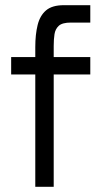

<svg xmlns="http://www.w3.org/2000/svg" viewBox="-20 -720 386 740"><path d="M23 -500H328V-433H23ZM116 -498V-539Q116 -587 125 -623.5Q134 -660 157.5 -680Q181 -700 226 -700H328V-633H253Q220 -633 206.5 -620.5Q193 -608 190 -588Q187 -568 187 -543V-498ZM116 -478H187V0H116Z"/></svg>

Font: Haskoy
Style: Regular
Weight: 400
Designer: Ertekin Erdin
Foundry: Ertekin Erdin
Version: Version 1.500